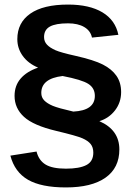

<svg xmlns="http://www.w3.org/2000/svg" viewBox="-20 -717 596 849"><path d="M280.8 -696.8Q375.5 -696.8 432.9 -662.4Q490.2 -627.9 503.4 -563L386.7 -550.8Q380.4 -581.1 352.5 -597.4Q324.7 -613.8 280.8 -613.8Q226.1 -613.8 200.4 -599.4Q174.8 -585 174.8 -553.2Q174.8 -533.2 188 -519.3Q201.2 -505.4 225.3 -494.9Q249.5 -484.4 313.5 -470.2Q395.5 -451.7 434.8 -431.6Q474.1 -411.6 494.9 -381.8Q515.6 -352.1 515.6 -309.6Q515.6 -264.2 488.8 -229.2Q461.9 -194.3 419.4 -181.2Q507.8 -142.6 507.8 -56.2Q507.8 25.4 446.5 68.6Q385.3 111.8 271.5 111.8Q162.6 111.8 103.8 77.9Q44.9 43.9 25.9 -28.8L141.6 -46.9Q151.4 -7.8 181.4 10.5Q211.4 28.8 271.5 28.8Q331.1 28.8 361.8 12.9Q392.6 -2.9 392.6 -42Q392.6 -65.4 380.9 -80.1Q369.1 -94.7 344 -105.7Q318.8 -116.7 228.5 -138.2Q127.9 -162.1 86.2 -200.2Q44.4 -238.3 44.4 -293Q44.4 -338.4 71.3 -369.6Q98.1 -400.9 148.4 -418Q104.5 -436.5 80.6 -469.7Q56.6 -502.9 56.6 -543.9Q56.6 -616.7 114 -656.7Q171.4 -696.8 280.8 -696.8ZM399.4 -293Q399.4 -327.6 370.4 -346.2Q341.3 -364.7 256.8 -380.9Q162.6 -369.6 162.6 -306.2Q162.6 -286.1 175.8 -272.7Q189 -259.3 213.4 -249Q237.8 -238.8 304.2 -223.6Q399.4 -228.5 399.4 -293Z"/></svg>

Font: Liberation Sans
Style: Bold
Weight: 700
Designer: Steve Matteson
Foundry: Ascender Corporation
Version: Version 2.1.5